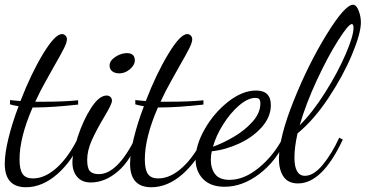

<svg xmlns="http://www.w3.org/2000/svg" viewBox="-24 -740 1535 806"><path d="M-4 -53Q-4 -96 11.5 -159.5Q27 -223 54 -294Q30 -298 18 -302V-320Q54 -316 62 -316Q106 -430 156.5 -513.5Q207 -597 236 -597Q244 -597 250.5 -591Q257 -585 257 -575Q257 -562 244.5 -537Q232 -512 202 -460Q197 -450 171 -404.5Q145 -359 124 -313H161Q244 -313 304 -319V-301Q195 -289 128 -289H113Q58 -163 58 -71Q58 -28 71 -9.5Q84 9 114 9Q165 9 215 -36.5Q265 -82 304 -162L317 -152Q280 -65 217 -9.5Q154 46 85 46Q-4 46 -4 -53Z M436 -465Q436 -485 460 -501Q484 -517 509 -517Q542 -517 542 -486Q542 -467 521.5 -449.5Q501 -432 477 -432Q459 -432 447.5 -440.5Q436 -449 436 -465ZM280 -58Q280 -97 302.5 -166Q325 -235 358.5 -287Q392 -339 424 -339Q433 -339 439.5 -333Q446 -327 446 -317Q446 -303 414 -250Q381 -195 361.5 -151.5Q342 -108 342 -69Q342 -34 353.5 -21.5Q365 -9 391 -9Q469 -9 545 -162L554 -152Q526 -68 471.5 -21Q417 26 357 26Q320 26 300 2.5Q280 -21 280 -58Z M522 -53Q522 -96 537.5 -159.5Q553 -223 580 -294Q556 -298 544 -302V-320Q580 -316 588 -316Q632 -430 682.5 -513.5Q733 -597 762 -597Q770 -597 776.5 -591Q783 -585 783 -575Q783 -562 770.5 -537Q758 -512 728 -460Q723 -450 697 -404.5Q671 -359 650 -313H687Q770 -313 830 -319V-301Q721 -289 654 -289H639Q584 -163 584 -71Q584 -28 597 -9.5Q610 9 640 9Q691 9 741 -36.5Q791 -82 830 -162L843 -152Q806 -65 743 -9.5Q680 46 611 46Q522 46 522 -53Z M797 -72Q797 -131 836 -199Q875 -267 934.5 -313.5Q994 -360 1051 -360Q1113 -360 1113 -299Q1113 -250 1076 -207.5Q1039 -165 981 -138Q923 -111 865 -105Q861 -88 861 -69Q861 -33 879 -9Q897 15 940 15Q1001 15 1063 -36Q1125 -87 1164 -162L1176 -153Q1136 -64 1065 -10Q994 44 919 44Q860 44 828.5 11.5Q797 -21 797 -72ZM1069 -306Q1069 -318 1064.5 -323.5Q1060 -329 1048 -329Q1017 -329 980.5 -298Q944 -267 913.5 -219Q883 -171 870 -124Q912 -139 958 -166Q1004 -193 1036.5 -229.5Q1069 -266 1069 -306Z M1147 -73Q1147 -163 1209 -317.5Q1271 -472 1347.5 -596Q1424 -720 1458 -720Q1472 -720 1481.5 -695.5Q1491 -671 1491 -646Q1491 -600 1453.5 -510.5Q1416 -421 1355 -329Q1294 -237 1225 -180Q1212 -122 1212 -79Q1212 -2 1256 -2Q1293 -2 1331.5 -49Q1370 -96 1400 -162L1415 -154Q1329 30 1227 30Q1186 30 1166.5 2Q1147 -26 1147 -73ZM1460 -623Q1460 -639 1453 -639Q1439 -639 1395.5 -570.5Q1352 -502 1306 -403Q1260 -304 1234 -214Q1289 -269 1341.5 -352.5Q1394 -436 1427 -512.5Q1460 -589 1460 -623Z"/></svg>

Font: Dancing Script
Style: Regular
Weight: 400
Designer: Pablo Impallari
Foundry: Pablo Impallari
Version: Version 2.000